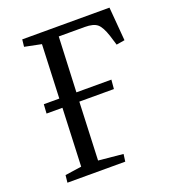

<svg xmlns="http://www.w3.org/2000/svg" viewBox="-130 -809 816 908"><g transform="rotate(-20 277.5 -355.0)"><path d="M412 -341H238L226 -49L350 -37L345 0H54L58 -37L141 -49L153 -341H73L76 -387H154L165 -657L81 -674L85 -710H524L538 -541L496 -534L481 -583Q465 -632 445.5 -648Q426 -664 383 -664H252L240 -387H416Z"/></g></svg>

Font: Literata 36pt
Style: Italic
Weight: 400
Italic angle: -2°
Designer: Latin by Veronika Burian and Jose Scaglione. Greek by Irene Vlachou. Cyrillic by Vera Evstafieva
Foundry: TypeTogether
Version: Version 3.002